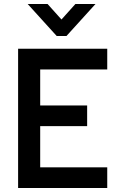

<svg xmlns="http://www.w3.org/2000/svg" viewBox="-20 -945 608 965"><path d="M265 -764 119 -925H219L289 -847L359 -925H460L314 -764ZM71 -700H519V-596H182V-415H418V-311H182V-104H519V0H71Z"/></svg>

Font: Haskoy SemiBold
Style: Regular
Weight: 600
Designer: Ertekin Erdin
Foundry: Ertekin Erdin
Version: Version 1.500; ttfautohint (v1.8.3)